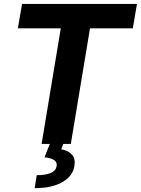

<svg xmlns="http://www.w3.org/2000/svg" viewBox="-20 -748 732 998"><path d="M72.8 -600.6 94.7 -727.5H691.9L670.4 -600.6H447.8L348.1 0H196.3L295.9 -600.6ZM240.2 -2.9H310.1L298.3 28.3Q333.5 33.7 353.5 55.4Q373.5 77.1 366.7 114.7Q358.4 167.5 304.2 198.7Q250 230 160.2 230L170.9 162.6Q215.3 162.6 242.4 151.6Q269.5 140.6 273.9 118.2Q278.3 96.2 262.9 85Q247.6 73.7 211.4 69.3Z"/></svg>

Font: Inter Tight
Style: Bold Italic
Weight: 700
Italic angle: -9.39999°
Designer: Rasmus Andersson
Foundry: rsms
Version: Version 3.004